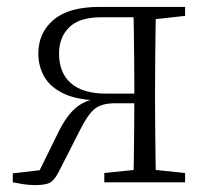

<svg xmlns="http://www.w3.org/2000/svg" viewBox="-20 -528 602 556"><path d="M268 -508H516V-482L407 -470L399 -478H273Q210 -478 180.5 -449Q151 -420 151 -373Q151 -317 185.5 -287Q220 -257 286 -257H399V-229H314Q274 -229 254 -212.5Q234 -196 212 -152L154 -38Q141 -11 128.5 -1.5Q116 8 82 8Q65 8 48.5 5.5Q32 3 17 0V-26L120 -38L86 -17L149 -145Q173 -194 201 -217Q229 -240 275 -245L270 -237Q205 -238 165.5 -256.5Q126 -275 108.5 -305.5Q91 -336 91 -373Q91 -433 135 -470.5Q179 -508 268 -508ZM366 0Q367 -24 367.5 -65Q368 -106 368.5 -152Q369 -198 369 -237V-283Q369 -316 368.5 -359.5Q368 -403 367.5 -443.5Q367 -484 366 -508H432Q431 -484 430.5 -443.5Q430 -403 429.5 -359.5Q429 -316 429 -283V-226Q429 -192 429.5 -148.5Q430 -105 430.5 -64.5Q431 -24 432 0ZM282 0V-27L389 -38H411L516 -27V0Z"/></svg>

Font: Noto Serif KR
Style: Regular
Weight: 200
Designer: Ryoko NISHIZUKA 西塚涼子 (kana & ideographs); Frank Grießhammer (Latin, Greek & Cyrillic); Wenlong ZHANG 张文龙 (bopomofo); San
Foundry: Adobe
Version: Version 2.001;hotconv 1.1.0;makeotfexe 2.6.0